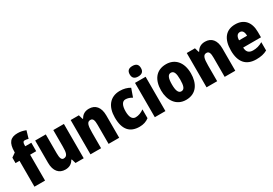

<svg xmlns="http://www.w3.org/2000/svg" viewBox="37 -1723 3816 2680"><g transform="rotate(-30 1944.5 -383.0)"><path d="M345 -417V-553H247V-572C247 -612 258 -629 282 -629C302 -629 321 -624 339 -619L374 -739C324 -757 290 -765 242 -765C128 -765 77 -706 77 -560V-551L12 -505V-417H76V0H247V-417Z M870 -553H699V-289C699 -194 690 -136 627 -136C591 -136 578 -174 578 -248V-553H407V-193C407 -60 471 10 572 10C634 10 680 -15 709 -68H718L738 0H870Z M1277 -563C1213 -563 1168 -536 1140 -484H1131L1111 -553H979V0H1150V-250C1150 -370 1164 -417 1217 -417C1260 -417 1271 -379 1271 -306V0H1442V-360C1442 -493 1379 -563 1277 -563Z M1768 10C1830 10 1879 -7 1921 -39V-181C1878 -150 1832 -132 1786 -132C1733 -132 1703 -178 1703 -274C1703 -370 1734 -421 1783 -421C1819 -421 1852 -410 1889 -388L1936 -521C1890 -548 1838 -563 1775 -563C1614 -563 1530 -447 1530 -274C1530 -78 1614 10 1768 10Z M2101 -776C2043 -776 2011 -751 2011 -691C2011 -632 2045 -607 2101 -607C2158 -607 2192 -632 2192 -691C2192 -751 2160 -776 2101 -776ZM2187 -553H2016V0H2187Z M2759 -278C2759 -460 2662 -563 2520 -563C2355 -563 2278 -444 2278 -278C2278 -120 2360 10 2518 10C2689 10 2759 -123 2759 -278ZM2451 -277C2451 -378 2472 -426 2519 -426C2569 -426 2586 -377 2586 -278C2586 -178 2569 -127 2519 -127C2471 -127 2451 -179 2451 -277Z M3148 -563C3084 -563 3039 -536 3011 -484H3002L2982 -553H2850V0H3021V-250C3021 -370 3035 -417 3088 -417C3131 -417 3142 -379 3142 -306V0H3313V-360C3313 -493 3250 -563 3148 -563Z M3633 -562C3485 -562 3401 -463 3401 -274C3401 -86 3487 10 3649 10C3722 10 3777 -2 3827 -30V-164C3773 -133 3729 -121 3672 -121C3604 -121 3571 -156 3570 -225H3857V-310C3857 -474 3773 -562 3633 -562ZM3638 -436C3676 -436 3700 -405 3700 -341H3571C3573 -410 3600 -436 3638 -436Z"/></g></svg>

Font: Noto Sans Khmer Condensed Black
Style: Regular
Weight: 900
Width: 3
Designer: Danh Hong and the Monotype Design Team
Foundry: Monotype Imaging Inc.
Version: Version 2.004